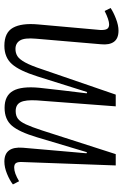

<svg xmlns="http://www.w3.org/2000/svg" viewBox="142 -704 575 900"><g transform="rotate(90 430.0 -253.5)"><path d="M17 -484Q36 -497 67 -509Q98 -521 123 -521Q160 -521 175.5 -499.5Q191 -478 187 -439L161 -135Q156 -81 169 -59.5Q182 -38 209 -38Q228 -38 242.5 -47Q257 -56 272 -83Q287 -110 305 -165L423 -508H478L450 -138Q447 -85 458.5 -62Q470 -39 500 -39Q522 -39 536 -49.5Q550 -60 562.5 -87Q575 -114 591 -163L702 -508H755L739 -70Q738 -50 743.5 -41Q749 -32 765 -32Q791 -32 829 -55L844 -26Q825 -11 794.5 1.5Q764 14 737 14Q665 14 672 -73L698 -371L693 -373L623 -139Q598 -55 568.5 -21Q539 13 485 13Q428 13 405.5 -26.5Q383 -66 391 -150Q397 -205 403.5 -260.5Q410 -316 417 -372L411 -374L338 -142Q311 -56 279.5 -21Q248 14 194 14Q132 14 109.5 -26.5Q87 -67 94 -144L120 -435Q121 -458 115 -467.5Q109 -477 94 -477Q73 -477 31 -456Z"/></g></svg>

Font: Literata 36pt Light
Style: Italic
Weight: 300
Italic angle: -2°
Designer: Latin by Veronika Burian and Jose Scaglione. Greek by Irene Vlachou. Cyrillic by Vera Evstafieva
Foundry: TypeTogether
Version: Version 3.002